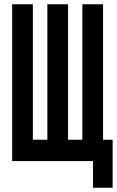

<svg xmlns="http://www.w3.org/2000/svg" viewBox="-20 -755 548 900"><path d="M508 125V-100H463V-735H366V-100H299V-735H202V-100H134V-735H37V0H416V125Z"/></svg>

Font: Iosevka SS09
Style: Bold
Weight: 700
Monospace: yes
Designer: Belleve Invis
Foundry: Belleve Invis
Version: Version 5.2.1; ttfautohint (v1.8.3)